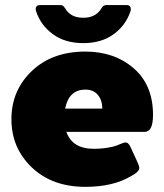

<svg xmlns="http://www.w3.org/2000/svg" viewBox="-20 -720 648 757"><path d="M137.5 -700H216.7Q224.2 -700 227.9 -697.5Q231.7 -695 237.1 -686.7Q242.5 -678.3 245.8 -675Q266.7 -650 308.3 -650Q349.2 -650 370.8 -675Q374.2 -678.3 377.9 -684.2Q381.7 -690 383.8 -692.9Q385.8 -695.8 390 -697.9Q394.2 -700 400 -700H479.2Q495.8 -700 495.8 -683.3Q495.8 -680 494.2 -675Q475.8 -620 427.9 -585Q380 -550 308.3 -550Q236.7 -550 188.8 -585Q140.8 -620 122.5 -675Q120.8 -680 120.8 -683.3Q120.8 -700 137.5 -700ZM316.7 -516.7Q430.8 -516.7 507.1 -450.8Q583.3 -385 583.3 -266.7Q583.3 -200 550 -200H241.7Q265 -133.3 350 -133.3Q389.2 -133.3 425 -141.7Q438.3 -145 453.3 -151.7Q468.3 -158.3 475 -158.3Q487.5 -158.3 495.8 -137.5L520.8 -83.3Q529.2 -65 529.2 -58.3Q529.2 -55 528.3 -52.1Q527.5 -49.2 525 -46.7Q522.5 -44.2 520.8 -42.1Q519.2 -40 515 -37.1Q510.8 -34.2 509.2 -32.9Q507.5 -31.7 502.1 -28.8Q496.7 -25.8 495.8 -25Q425 16.7 316.7 16.7Q185.8 16.7 105.4 -60Q25 -136.7 25 -250Q25 -363.3 105.4 -440Q185.8 -516.7 316.7 -516.7ZM236.7 -291.7H383.3Q383.3 -325 365.8 -345.8Q348.3 -366.7 316.7 -366.7Q251.7 -366.7 236.7 -291.7Z"/></svg>

Font: BoonTook Mon
Style: Regular
Weight: 400
Designer: Sungsit Sawaiwan
Foundry: FontUni
Version: Version 3.0